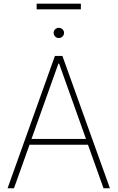

<svg xmlns="http://www.w3.org/2000/svg" viewBox="-20 -1006 628 1026"><path d="M20.5 0 273.4 -707H313.5L567.4 0H533.2L450.2 -232.4H137.7L54.7 0ZM439.5 -263.7 295.9 -666H292L148.4 -263.7ZM266.6 -830.1Q266.6 -841.3 274.7 -849.4Q282.7 -857.4 293.9 -857.4Q305.7 -857.4 314 -849.4Q322.3 -841.3 322.3 -830.1Q322.3 -818.8 314 -810.8Q305.7 -802.7 293.9 -802.7Q282.7 -802.7 274.7 -811Q266.6 -819.3 266.6 -830.1ZM412.1 -956.1H175.8V-986.3H412.1Z"/></svg>

Font: Pretendard JP Thin
Style: Regular
Weight: 100
Designer: Base glyphs from Inter by Rasmus Andersson; Hangeul glyphs from Noto Sans CJK(Source Han Sans) by Jang Soo-young and Kan
Foundry: Kil Hyung-jin
Version: Version 1.309